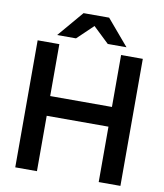

<svg xmlns="http://www.w3.org/2000/svg" viewBox="-97 -993 916 1072"><g transform="rotate(10 361.0 -457.0)"><path d="M536.1 0V-314H186V0H63V-720.2H186V-425.8H536.1V-720.2H659.2V0ZM165 -768.1 289.1 -914.1H434.1L558.1 -768.1H452.1L361.8 -854L272 -768.1Z"/></g></svg>

Font: Aspekta 550
Style: Regular
Weight: 550
Designer: Ivo Dolenc
Version: Version 2.000